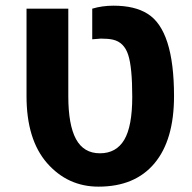

<svg xmlns="http://www.w3.org/2000/svg" viewBox="-20 -660 689 689"><path d="M387.2 -639.6Q463.9 -639.6 509.8 -610.4Q604.5 -551.3 604.5 -314.9Q604.5 -157.7 534.4 -74Q464.4 9.8 333.5 9.8Q223.1 9.8 148.9 -74.7Q75.2 -159.2 75.2 -314.9V-628.9H225.1V-314.9Q225.1 -211.9 252.7 -160.9Q280.3 -109.9 338.6 -109.9Q397 -109.9 425.8 -158.2Q454.6 -206.5 454.6 -312.7Q454.6 -418.9 439.9 -463.6Q425.3 -508.3 385.7 -517.6Q369.1 -521.5 342.3 -521.5L311 -519V-628.9Q346.7 -639.6 387.2 -639.6Z"/></svg>

Font: OpenSansHebrew-Bold
Style: Bold
Weight: 700
Foundry: Ascender Corporation, Yanek Iontef
Version: Version 2.001;PS 002.001;hotconv 1.0.70;makeotf.lib2.5.58329